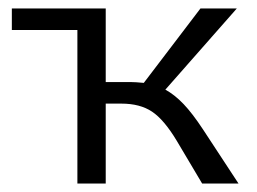

<svg xmlns="http://www.w3.org/2000/svg" viewBox="-20 -434 607 454"><path d="M544 0H458L398 -101Q368 -151 339.5 -170Q311 -189 267 -189H230V0H163V-363H8V-414H230V-240H288Q300 -240 320 -238L454 -414H540L371 -222Q393 -210 414 -188Q435 -166 460 -128Z"/></svg>

Font: Ysabeau Infant
Style: Regular
Weight: 400
Designer: Christian Thalmann (Catharsis Fonts)
Version: Version 0.003